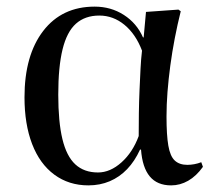

<svg xmlns="http://www.w3.org/2000/svg" viewBox="-20 -546 653 580"><path d="M247 14Q188 14 144 -18.5Q100 -51 77 -111Q54 -171 54 -252Q54 -379 110.5 -452.5Q167 -526 266 -526Q315 -526 354 -501Q393 -476 412 -433H414L421 -510L519 -517L526 -512Q516 -472 508 -430.5Q500 -389 494.5 -348Q489 -307 486 -268.5Q483 -230 483 -194Q483 -138 488.5 -106Q494 -74 508 -61Q522 -48 546 -48Q556 -48 567 -50Q578 -52 588 -56L593 -42Q573 -14 548.5 0Q524 14 497 14Q455 14 432.5 -13Q410 -40 406 -94H403Q387 -59 364 -35Q341 -11 311.5 1.5Q282 14 247 14ZM276 -25Q313 -25 347 -55.5Q381 -86 399 -135Q399 -169 399.5 -204.5Q400 -240 401.5 -274Q403 -308 404.5 -338Q406 -368 409 -393Q390 -443 356 -471Q322 -499 280 -499Q237 -499 209.5 -474.5Q182 -450 169 -397Q156 -344 156 -260Q156 -178 168.5 -126Q181 -74 207.5 -49.5Q234 -25 276 -25Z"/></svg>

Font: Literata 60pt
Style: Regular
Weight: 400
Designer: Latin by Veronika Burian and Jose Scaglione. Greek by Irene Vlachou. Cyrillic by Vera Evstafieva.
Foundry: TypeTogether
Version: Version 3.002